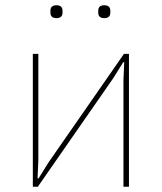

<svg xmlns="http://www.w3.org/2000/svg" viewBox="-20 -711 616 731"><path d="M172 -663V-670Q172 -691 195 -691Q218 -691 218 -670V-663Q218 -642 195 -642Q172 -642 172 -663ZM354 -663V-670Q354 -691 377 -691Q400 -691 400 -670V-663Q400 -642 377 -642Q354 -642 354 -663ZM105 0V-506H126V-101L123 -32H127L165 -93L452 -506H471V0H450V-405L453 -474H449L411 -413L124 0Z"/></svg>

Font: IBM Plex Sans Thin
Style: Regular
Weight: 100
Designer: Mike Abbink, Paul van der Laan, Pieter van Rosmalen
Foundry: Bold Monday
Version: Version 3.0